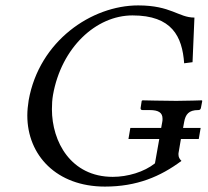

<svg xmlns="http://www.w3.org/2000/svg" viewBox="-20 -678 768 710"><path d="M491 -658C319 -658 125 -527 86 -307C83 -288 81 -269 81 -251C81 -104 189 12 368 12C486 12 573 -25 651 -83C644 -90 640 -97 640 -106V-111L649 -164H715L722 -205H657L661 -227C666 -255 678 -271 713 -271H714C719 -271 722 -274 723 -279L728 -305L726 -307C726 -307 668 -305 632 -305C593 -305 507 -307 507 -307L504 -305L500 -279C499 -274 502 -271 507 -271H533C567 -271 581 -261 581 -239C581 -235 581 -231 580 -227L576 -205H462L455 -164H569L553 -74C513 -42 452 -24 397 -24C242 -24 172 -154 172 -274C172 -292 173 -310 176 -327C207 -502 335 -621 470 -621C616 -621 654 -543 661 -444L692 -448L699 -613C640 -613 613 -658 491 -658Z"/></svg>

Font: Libertinus Serif
Style: Italic
Weight: 400
Italic angle: -12°
Designer: Philipp H. Poll, Khaled Hosny
Foundry: Caleb Maclennan
Version: Version 7.050;RELEASE